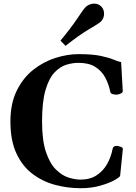

<svg xmlns="http://www.w3.org/2000/svg" viewBox="-20 -999 733 1034"><path d="M413.6 14.6Q344.7 14.6 277.6 -3.2Q210.4 -21 155.8 -62Q101.1 -103 68.6 -172.4Q36.1 -241.7 36.1 -344.7Q36.1 -441.4 70.1 -510.5Q104 -579.6 158.9 -623Q213.9 -666.5 278.3 -687Q342.8 -707.5 403.3 -707.5Q478.5 -707.5 523.2 -697.8Q567.9 -688 592.8 -677.5Q617.7 -667 632.3 -664.6L641.1 -509.3Q642.1 -501 630.1 -495.4Q618.2 -489.7 611.8 -489.7Q610.4 -489.7 609.1 -489.5Q607.9 -489.3 605.5 -489.3Q596.7 -489.3 586.2 -492.4Q575.7 -495.6 574.2 -503.4Q565.9 -545.4 546.9 -581.1Q527.8 -616.7 493.2 -638.7Q458.5 -660.6 402.3 -660.6Q372.1 -660.6 338.1 -650.6Q304.2 -640.6 274.2 -609.4Q244.1 -578.1 225.3 -514.9Q206.5 -451.7 206.5 -344.7Q206.5 -243.2 227.3 -181.2Q248 -119.1 280.5 -86.7Q313 -54.2 348.4 -43Q383.8 -31.7 413.1 -31.7Q464.8 -31.7 500.2 -54.9Q535.6 -78.1 556.9 -115.7Q578.1 -153.3 586.4 -197.3Q588.4 -207 594.5 -210.2Q600.6 -213.4 608.4 -213.4Q614.3 -213.4 627.9 -209.2Q641.6 -205.1 641.6 -196.8L627 -52.7Q626.5 -45.9 597.7 -29.5Q568.8 -13.2 520.8 0.7Q472.7 14.6 413.6 14.6ZM333 -752 305.7 -780.3Q363.3 -849.6 397 -900.4Q430.7 -951.2 441.9 -961.9Q449.7 -969.2 461.9 -974.4Q474.1 -979.5 487.3 -979.5Q510.3 -979.5 525.9 -963.4Q533.7 -955.1 537.1 -945.3Q540.5 -935.5 540.5 -924.8Q540.5 -912.6 535.9 -901.6Q531.2 -890.6 523.9 -883.3Q512.7 -872.6 460.2 -842Q407.7 -811.5 333 -752Z"/></svg>

Font: Gelasio SemiBold
Style: Regular
Weight: 600
Designer: Eben Sorkin
Foundry: Eben Sorkin
Version: Version 1.008